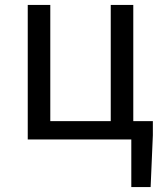

<svg xmlns="http://www.w3.org/2000/svg" viewBox="-20 -563 659 775"><path d="M518 -74V-543H427V-74H183V-543H92V0H510V192H588L597 -17V-74Z"/></svg>

Font: Noto Sans CJK JP Regular
Style: Regular
Weight: 400
Designer: Ryoko NISHIZUKA (kana & ideographs); Paul D. Hunt (Latin, Greek & Cyrillic); Wenlong ZHANG (bopomofo); Sandoll Communica
Foundry: Adobe Systems Incorporated
Version: Version 1.001;PS 1.001;hotconv 1.0.78;makeotf.lib2.5.61930